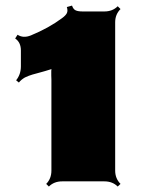

<svg xmlns="http://www.w3.org/2000/svg" viewBox="-20 -665 533 704"><path d="M93.3 -535.2Q159.2 -562.5 207 -598.1Q220.7 -607.9 225.1 -616.7Q229.5 -625.5 225.1 -639.2L244.1 -644.5Q248.5 -631.3 257.1 -627.2Q265.6 -623 282.7 -623H362.8Q392.6 -623 411.6 -642.1L421.9 -631.8Q402.3 -612.3 402.3 -583.5V-39.6Q402.3 -10.3 421.9 9.3L411.6 19Q392.6 0 362.8 0H208Q178.2 0 159.2 19L149.4 9.3Q168.5 -9.8 168.5 -39.6V-373.5Q168.5 -377.4 168 -388.2Q167.5 -398.9 168 -404.3Q168.5 -421.4 175.8 -431.6L184.6 -424.8Q177.2 -414.6 166.3 -410.9Q155.3 -407.2 145.5 -404.5Q135.7 -401.9 131.6 -400.6Q127.4 -399.4 115.7 -396.2Q104 -393.1 99.6 -391.8Q95.2 -390.6 85.9 -387.2Q76.7 -383.8 71.3 -380.9Q57.1 -372.6 49.3 -362.3L39.1 -370.6Q56.6 -392.1 56.6 -421.9V-480Q56.6 -509.8 35.6 -523.9L44.4 -537.6Q65.4 -523.9 93.3 -535.2Z"/></svg>

Font: Nosifer Caps
Style: Regular
Weight: 800
Version: Version 001.002